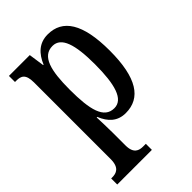

<svg xmlns="http://www.w3.org/2000/svg" viewBox="-230 -638 964 964"><g transform="rotate(-45 251.5 -156.0)"><path d="M13 234H259V191H240C212 191 181 183 181 124V37C181 -8 179 -47 178 -77H182C204 -23 239 11 297 11C404 11 462 -75 462 -268C462 -461 404 -546 299 -546C237 -546 200 -508 177 -453H174L162 -536H14V-493H23C56 -493 80 -484 80 -424V120C80 182 49 191 20 191H13ZM274 -47C201 -47 181 -128 181 -271C181 -406 201 -488 275 -488C337 -488 361 -413 361 -272C361 -128 337 -47 274 -47Z"/></g></svg>

Font: Noto Serif Devanagari ExtraCondensed Medium
Style: Regular
Weight: 500
Width: 2
Designer: Universal Thirst, Indian Type Foundry and the Monotype Design Team
Foundry: Monotype Imaging Inc.
Version: Version 2.004